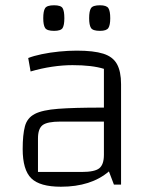

<svg xmlns="http://www.w3.org/2000/svg" viewBox="-20 -700 578 728"><path d="M211 8Q131 8 98.5 -24Q66 -56 66 -135Q66 -189 74.5 -221Q83 -253 112 -268Q141 -283 201 -287.5Q261 -292 364 -292H404V-239H209Q159 -239 141.5 -225.5Q124 -212 124 -175V-48H290Q339 -48 356.5 -62Q374 -76 374 -113V-439Q329 -453 255 -453Q218 -453 177.5 -447Q137 -441 96 -429L87 -480Q107 -488 138 -494.5Q169 -501 204 -504.5Q239 -508 271 -508Q335 -508 371.5 -496.5Q408 -485 423.5 -457Q439 -429 439 -381V0H412L393 -50Q325 8 211 8ZM359 -583Q332 -583 325 -594Q318 -605 318 -631Q318 -658 325 -669Q332 -680 359 -680Q384 -680 391 -669Q398 -658 398 -631Q398 -605 391 -594Q384 -583 359 -583ZM185 -583Q158 -583 151 -594Q144 -605 144 -631Q144 -658 151 -669Q158 -680 185 -680Q211 -680 217.5 -669Q224 -658 224 -631Q224 -605 217.5 -594Q211 -583 185 -583Z"/></svg>

Font: Changa ExtraLight ExtraLight
Style: Regular
Weight: 250
Version: Version 3.002; ttfautohint (v1.8.2)